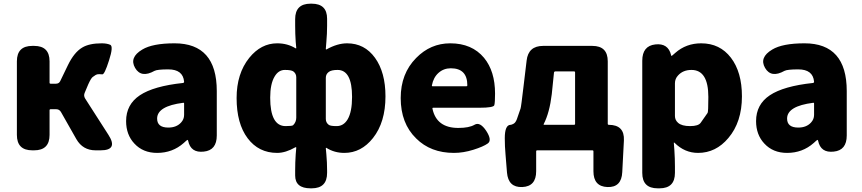

<svg xmlns="http://www.w3.org/2000/svg" viewBox="-20 -819 4698 1046"><path d="M156 0Q72 0 72 -84V-485Q72 -569 156 -569H166Q250 -569 250 -485V-368Q250 -363 255 -363H285Q301 -363 308 -377L350 -464Q384 -534 428 -560Q466 -583 534 -583Q562 -583 580.5 -575Q599 -567 574 -490Q549 -411 537 -414Q532 -415 520 -415Q508 -415 501 -410.5Q494 -406 485 -399.5Q476 -393 461 -360L442 -315Q434 -298 444 -282L571 -84Q625 0 528 0H501Q431 0 396 -61L312 -209Q303 -224 286 -224H255Q250 -224 250 -219V-84Q250 0 166 0Z M836 14Q759 14 712 -37Q667 -85 667 -159Q667 -250 742 -300Q817 -350 977 -367Q983 -368 983 -374Q977 -441 897 -441Q837 -441 822 -433Q749 -392 716 -449Q683 -506 755 -549Q811 -583 931 -583Q1161 -583 1161 -323V-81Q1161 0 1090 7Q1019 15 1005 -52Q1004 -57 1001.5 -57Q999 -57 981 -40Q920 14 836 14ZM897 -124Q941 -124 966 -151Q983 -169 983 -193V-255Q983 -260 978 -259Q836 -241 836 -173Q836 -124 897 -124Z M1672 207Q1588 207 1588 137V110Q1588 66 1591 22L1594 -14Q1594 -19 1590 -17Q1536 14 1490 14Q1389 14 1329 -66Q1269 -146 1269 -285Q1269 -418 1338 -504Q1402 -583 1490 -583Q1546 -583 1590 -556Q1594 -553 1594 -558L1591 -591Q1588 -635 1588 -679V-715Q1588 -799 1672 -799H1678Q1762 -799 1762 -717V-679Q1762 -635 1758 -591L1755 -553Q1755 -548 1759 -550Q1818 -583 1871 -583Q1966 -583 2023 -504Q2080 -425 2080 -294Q2080 -153 2012 -67Q1948 14 1856 14Q1802 14 1759 -13Q1755 -16 1755 -11L1758 22Q1762 66 1762 110V123Q1762 207 1678 207ZM1536 -132Q1572 -132 1577 -137Q1594 -154 1594 -178V-398Q1594 -418 1578 -430Q1567 -438 1532 -438Q1497 -438 1476 -402Q1452 -362 1452 -287Q1452 -132 1536 -132ZM1814 -132Q1852 -132 1874 -169Q1898 -210 1898 -291Q1898 -438 1819 -438Q1785 -438 1771 -427Q1755 -415 1755 -395V-171Q1755 -151 1771 -139Q1780 -132 1814 -132Z M2453 14Q2326 14 2247 -65Q2163 -147 2163 -285Q2163 -418 2247 -503Q2325 -583 2433 -583Q2551 -583 2617 -504Q2677 -431 2677 -309Q2677 -260 2673 -246Q2669 -232 2592 -232H2340Q2335 -232 2336 -227Q2358 -122 2477 -122Q2536 -122 2565.5 -139.5Q2595 -157 2629 -106Q2662 -55 2637.5 -37.5Q2613 -20 2558.5 -3Q2504 14 2453 14ZM2333 -354Q2332 -349 2337 -349H2521Q2526 -349 2526 -354Q2526 -447 2436 -447Q2397 -447 2369 -422Q2341 -397 2333 -354Z M2825 200Q2749 203 2742 121L2734 22Q2730 -22 2730 -66Q2730 -139 2762 -139Q2767 -139 2778 -145Q2789 -151 2796 -170Q2803 -189 2816 -228Q2819 -236 2832 -347L2849 -489Q2858 -569 2939 -569H3207Q3291 -569 3291 -485V-144Q3291 -139 3296 -139Q3383 -139 3379 -54L3370 119Q3366 203 3289 200Q3213 197 3213 114V5Q3213 0 3208 0H2906Q2901 0 2901 5V114Q2901 197 2825 200ZM2942 -143Q2940 -139 2945 -139H3108Q3113 -139 3113 -144V-425Q3113 -430 3108 -430H3006Q2999 -430 2998 -423L2986 -306Q2974 -205 2942 -143Z M3563 207Q3479 207 3479 123V-488Q3479 -569 3550 -577Q3620 -585 3636 -519Q3637 -514 3638.5 -514Q3640 -514 3659 -531Q3718 -583 3800 -583Q3902 -583 3962 -504.5Q4022 -426 4022 -294Q4022 -154 3948 -67Q3880 14 3783 14Q3710 14 3655 -41Q3651 -45 3651 -40L3654 0Q3657 44 3657 88V123Q3657 207 3573 207ZM3835 -204Q3839 -210 3839 -291Q3839 -438 3747 -438Q3701 -438 3674 -408Q3657 -390 3657 -365V-187Q3657 -165 3674 -150Q3694 -132 3739.5 -132Q3785 -132 3797.5 -150.5Q3810 -169 3835 -204Z M4268 14Q4191 14 4144 -37Q4099 -85 4099 -159Q4099 -250 4174 -300Q4249 -350 4409 -367Q4415 -368 4415 -374Q4409 -441 4329 -441Q4269 -441 4254 -433Q4181 -392 4148 -449Q4115 -506 4187 -549Q4243 -583 4363 -583Q4593 -583 4593 -323V-81Q4593 0 4522 7Q4451 15 4437 -52Q4436 -57 4433.5 -57Q4431 -57 4413 -40Q4352 14 4268 14ZM4329 -124Q4373 -124 4398 -151Q4415 -169 4415 -193V-255Q4415 -260 4410 -259Q4268 -241 4268 -173Q4268 -124 4329 -124Z"/></svg>

Font: Resource Han Rounded JP Heavy
Style: Regular
Weight: 900
Designer: Cyano Hao (round all glyphs); Ryoko NISHIZUKA 西塚涼子 (kana, bopomofo & ideographs); Paul D. Hunt (Latin, Greek & Cyrillic)
Foundry: Cyano Hao
Version: 0.990